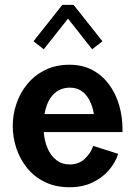

<svg xmlns="http://www.w3.org/2000/svg" viewBox="-20 -764 559 794"><path d="M160.9 -217.8H486.6V-229.7Q486.6 -281.9 472.5 -329.6Q458.5 -377.3 430.7 -415Q403 -452.6 362 -474.5Q321 -496.3 267.6 -496.3Q210.7 -496.3 166.8 -474.6Q122.9 -452.9 93.1 -416.6Q63.2 -380.2 48 -335.1Q32.7 -290 32.7 -242.9Q32.7 -196.2 47.6 -151.1Q62.5 -106 92 -69.4Q121.5 -32.8 165.5 -11.3Q209.6 10.3 268.3 10.3Q320.9 10.3 361.9 -9.1Q402.8 -28.4 430.1 -60Q457.4 -91.6 468.8 -127.8L365.6 -160.6Q354.9 -129.9 330.2 -106.9Q305.5 -83.9 269 -83.9Q236.1 -83.9 212.8 -102.2Q189.5 -120.5 176.6 -151Q163.7 -181.5 160.9 -217.8ZM164.2 -292.2Q172.7 -344.1 200 -372.8Q227.2 -401.5 269 -401.5Q298 -401.5 318.3 -386.9Q338.6 -372.3 351 -347.5Q363.4 -322.8 368.3 -292.2ZM403.6 -593.3 284.3 -744H237.7L118.5 -593.3L160.9 -560.2L261.2 -686.9L361.1 -560.2Z"/></svg>

Font: Estedad-VF-FD Black
Style: Regular
Weight: 900
Designer: Amin Abedi
Version: Version 4.000